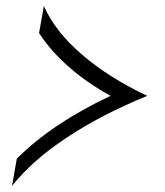

<svg xmlns="http://www.w3.org/2000/svg" viewBox="-20 -609 549 639"><path d="M36 -81Q154 -199 348 -290Q270 -333 209.5 -386Q149 -439 110 -499L126 -589Q163 -505 252 -428Q341 -351 470 -290Q318 -228 202 -151Q86 -74 20 10Z"/></svg>

Font: KoHo Medium
Style: Italic
Weight: 500
Italic angle: -10°
Designer: Cadson Demak & Katatrad Team
Foundry: Cadson Demak Co.,Ltd.
Version: Version 1.000